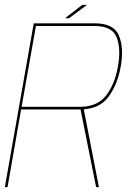

<svg xmlns="http://www.w3.org/2000/svg" viewBox="-29 -771 542 791"><path d="M-9 0H2L58 -320H299.5Q379 -320 417.2 -371.2Q455.5 -422.5 468.5 -497.5Q482 -572.5 461.2 -623.8Q440.5 -675 361 -675H110ZM367 0H378.5L314.5 -329.5L302 -324ZM60 -331 119 -664H359.5Q433 -664 451.5 -617.2Q470 -570.5 457 -497.5Q444.5 -425 408.5 -378Q372.5 -331 300.5 -331ZM239 -696H255.5L329.5 -751H310Z"/></svg>

Font: Anybody Thin
Style: Italic
Weight: 100
Italic angle: -10°
Designer: Tyler Finck
Foundry: Etcetera Type Company
Version: Version 1.114;gftools[0.9.25]